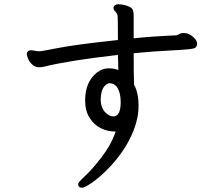

<svg xmlns="http://www.w3.org/2000/svg" viewBox="-20 -801 1040 902"><path d="M512 -254Q493 -254 473.5 -274.5Q454 -295 453 -329Q453 -384 478 -403Q487 -410 493 -410Q520 -410 533.5 -385.5Q547 -361 547 -321Q547 -254 512 -254ZM366 81Q376 81 406.5 61Q437 41 475 4.5Q513 -32 548.5 -80.5Q584 -129 607.5 -188Q631 -247 631 -305Q631 -364 610 -403Q608 -441 608 -551Q701 -560 792 -564.5Q883 -569 894.5 -575Q906 -581 906 -596Q906 -610 889 -626Q868 -646 843 -646Q830 -646 822.5 -641Q815 -636 807 -635Q692 -630 608 -621V-726Q608 -751 600.5 -760Q593 -769 573 -775Q553 -781 537 -781Q516 -781 513 -764Q513 -757 517 -752Q531 -739 532.5 -726.5Q534 -714 534 -613Q338 -592 255.5 -576Q173 -560 168 -560Q152 -560 136 -564L127 -565Q106 -565 106 -545Q106 -542 111 -527.5Q116 -513 130 -499Q144 -485 164 -485Q175 -485 188 -488Q305 -517 534 -543L536 -472Q519 -480 487 -480Q460 -479 435 -460Q380 -416 380 -329Q380 -280 401.5 -246.5Q423 -213 455 -198Q487 -183 520 -183H525Q525 -182 523 -182Q502 -120 456.5 -61.5Q411 -3 379 26.5Q347 56 347 63Q347 81 366 81Z"/></svg>

Font: LXGW WenKai TC
Style: Bold
Weight: 700
Designer: LXGW / Fontworks Inc.
Foundry: LXGW / Fontworks Inc.
Version: Version 1.330;April 28, 2024